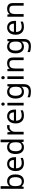

<svg xmlns="http://www.w3.org/2000/svg" viewBox="2628 -3428 1040 6337"><g transform="rotate(-90 3148.5 -260.0)"><path d="M173 -575Q173 -541 171.5 -511.5Q170 -482 168 -465H173Q196 -499 236 -522Q276 -545 339 -545Q439 -545 499.5 -475.5Q560 -406 560 -268Q560 -176 532.5 -114Q505 -52 455 -21Q405 10 339 10Q276 10 236 -13Q196 -36 173 -68H166L148 0H85V-760H173ZM324 -472Q267 -472 234 -450.5Q201 -429 187 -384.5Q173 -340 173 -271V-267Q173 -168 205.5 -115.5Q238 -63 326 -63Q398 -63 433.5 -116Q469 -169 469 -269Q469 -370 433.5 -421Q398 -472 324 -472Z M907 -546Q976 -546 1025.5 -516Q1075 -486 1101.5 -431.5Q1128 -377 1128 -304V-251H761Q763 -160 807.5 -112.5Q852 -65 932 -65Q983 -65 1022.5 -74.5Q1062 -84 1104 -102V-25Q1063 -7 1023 1.5Q983 10 928 10Q852 10 793.5 -21Q735 -52 702.5 -113.5Q670 -175 670 -264Q670 -352 699.5 -415Q729 -478 782.5 -512Q836 -546 907 -546ZM906 -474Q843 -474 806.5 -433.5Q770 -393 763 -321H1036Q1036 -367 1022 -401Q1008 -435 979.5 -454.5Q951 -474 906 -474Z M1454 10Q1354 10 1294 -59.5Q1234 -129 1234 -267Q1234 -405 1294.5 -475.5Q1355 -546 1455 -546Q1497 -546 1528 -535.5Q1559 -525 1582 -507Q1605 -489 1621 -467H1627Q1626 -480 1623.5 -505.5Q1621 -531 1621 -546V-760H1709V0H1638L1625 -72H1621Q1605 -49 1582 -30.5Q1559 -12 1527.5 -1Q1496 10 1454 10ZM1468 -63Q1553 -63 1587.5 -109.5Q1622 -156 1622 -250V-266Q1622 -366 1589 -419.5Q1556 -473 1467 -473Q1396 -473 1360.5 -416.5Q1325 -360 1325 -265Q1325 -169 1360.5 -116Q1396 -63 1468 -63Z M2129 -546Q2144 -546 2161.5 -544.5Q2179 -543 2192 -540L2181 -459Q2168 -462 2152.5 -464Q2137 -466 2123 -466Q2092 -466 2064 -453Q2036 -440 2014 -416.5Q1992 -393 1979.5 -360Q1967 -327 1967 -286V0H1879V-536H1951L1961 -438H1965Q1982 -468 2006 -492.5Q2030 -517 2061 -531.5Q2092 -546 2129 -546Z M2479 -546Q2548 -546 2597.5 -516Q2647 -486 2673.5 -431.5Q2700 -377 2700 -304V-251H2333Q2335 -160 2379.5 -112.5Q2424 -65 2504 -65Q2555 -65 2594.5 -74.5Q2634 -84 2676 -102V-25Q2635 -7 2595 1.5Q2555 10 2500 10Q2424 10 2365.5 -21Q2307 -52 2274.5 -113.5Q2242 -175 2242 -264Q2242 -352 2271.5 -415Q2301 -478 2354.5 -512Q2408 -546 2479 -546ZM2478 -474Q2415 -474 2378.5 -433.5Q2342 -393 2335 -321H2608Q2608 -367 2594 -401Q2580 -435 2551.5 -454.5Q2523 -474 2478 -474Z M2924 -536V0H2836V-536ZM2881 -737Q2901 -737 2916.5 -723.5Q2932 -710 2932 -681Q2932 -653 2916.5 -639Q2901 -625 2881 -625Q2859 -625 2844 -639Q2829 -653 2829 -681Q2829 -710 2844 -723.5Q2859 -737 2881 -737Z M3284 -546Q3337 -546 3379.5 -526Q3422 -506 3452 -465H3457L3469 -536H3539V9Q3539 85 3513 136.5Q3487 188 3434 214Q3381 240 3299 240Q3241 240 3192.5 231.5Q3144 223 3106 206V125Q3144 145 3195 156Q3246 167 3304 167Q3373 167 3412.5 126.5Q3452 86 3452 16V-5Q3452 -17 3453 -39.5Q3454 -62 3455 -71H3451Q3423 -30 3381.5 -10Q3340 10 3285 10Q3181 10 3122.5 -63Q3064 -136 3064 -267Q3064 -395 3122.5 -470.5Q3181 -546 3284 -546ZM3296 -472Q3251 -472 3219.5 -448Q3188 -424 3171.5 -378Q3155 -332 3155 -266Q3155 -167 3191.5 -114.5Q3228 -62 3298 -62Q3339 -62 3368 -72.5Q3397 -83 3416 -105.5Q3435 -128 3444 -163Q3453 -198 3453 -246V-267Q3453 -340 3436.5 -385Q3420 -430 3385 -451Q3350 -472 3296 -472Z M3797 -536V0H3709V-536ZM3754 -737Q3774 -737 3789.5 -723.5Q3805 -710 3805 -681Q3805 -653 3789.5 -639Q3774 -625 3754 -625Q3732 -625 3717 -639Q3702 -653 3702 -681Q3702 -710 3717 -723.5Q3732 -737 3754 -737Z M4225 -546Q4321 -546 4370 -499.5Q4419 -453 4419 -349V0H4332V-343Q4332 -408 4303 -440Q4274 -472 4212 -472Q4123 -472 4089 -422Q4055 -372 4055 -278V0H3967V-536H4038L4051 -463H4056Q4074 -491 4100.5 -509.5Q4127 -528 4159 -537Q4191 -546 4225 -546Z M4775 -546Q4828 -546 4870.5 -526Q4913 -506 4943 -465H4948L4960 -536H5030V9Q5030 85 5004 136.5Q4978 188 4925 214Q4872 240 4790 240Q4732 240 4683.5 231.5Q4635 223 4597 206V125Q4635 145 4686 156Q4737 167 4795 167Q4864 167 4903.5 126.5Q4943 86 4943 16V-5Q4943 -17 4944 -39.5Q4945 -62 4946 -71H4942Q4914 -30 4872.5 -10Q4831 10 4776 10Q4672 10 4613.5 -63Q4555 -136 4555 -267Q4555 -395 4613.5 -470.5Q4672 -546 4775 -546ZM4787 -472Q4742 -472 4710.5 -448Q4679 -424 4662.5 -378Q4646 -332 4646 -266Q4646 -167 4682.5 -114.5Q4719 -62 4789 -62Q4830 -62 4859 -72.5Q4888 -83 4907 -105.5Q4926 -128 4935 -163Q4944 -198 4944 -246V-267Q4944 -340 4927.5 -385Q4911 -430 4876 -451Q4841 -472 4787 -472Z M5407 -546Q5476 -546 5525.5 -516Q5575 -486 5601.5 -431.5Q5628 -377 5628 -304V-251H5261Q5263 -160 5307.5 -112.5Q5352 -65 5432 -65Q5483 -65 5522.5 -74.5Q5562 -84 5604 -102V-25Q5563 -7 5523 1.5Q5483 10 5428 10Q5352 10 5293.5 -21Q5235 -52 5202.5 -113.5Q5170 -175 5170 -264Q5170 -352 5199.5 -415Q5229 -478 5282.5 -512Q5336 -546 5407 -546ZM5406 -474Q5343 -474 5306.5 -433.5Q5270 -393 5263 -321H5536Q5536 -367 5522 -401Q5508 -435 5479.5 -454.5Q5451 -474 5406 -474Z M6022 -546Q6118 -546 6167 -499.5Q6216 -453 6216 -349V0H6129V-343Q6129 -408 6100 -440Q6071 -472 6009 -472Q5920 -472 5886 -422Q5852 -372 5852 -278V0H5764V-536H5835L5848 -463H5853Q5871 -491 5897.5 -509.5Q5924 -528 5956 -537Q5988 -546 6022 -546Z"/></g></svg>

Font: lbangla85
Style: Book
Weight: 400
Designer: Jelle Bosma - Monotype Design Team
Foundry: Monotype Imaging Inc.
Version: Version 2.003